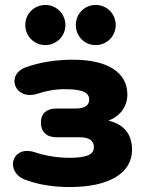

<svg xmlns="http://www.w3.org/2000/svg" viewBox="-20 -744 584 775"><path d="M263 11C421 11 513 -46 513 -139C513 -202 481 -242 418 -257C466 -276 494 -314 494 -363C494 -451 415 -503 275 -503C206 -503 142 -493 86 -473C2 -445 37 -338 129 -365C165 -377 202 -384 242 -384C319 -384 340 -368 340 -342C340 -319 322 -306 286 -306H208C168 -306 145 -286 145 -249C145 -212 168 -190 208 -190H300C341 -190 359 -176 359 -150C359 -119 328 -107 259 -107C216 -107 161 -115 119 -130C25 -159 -1 -48 83 -18C136 2 198 11 263 11ZM163 -562C208 -562 244 -598 244 -643C244 -688 208 -724 163 -724C118 -724 82 -688 82 -643C82 -598 118 -562 163 -562ZM366 -562C412 -562 447 -598 447 -643C447 -688 412 -724 366 -724C321 -724 286 -688 286 -643C286 -598 321 -562 366 -562Z"/></svg>

Font: SN Pro Heavy
Style: Regular
Weight: 800
Designer: Tobias Whetton
Foundry: Supernotes
Version: Version 1.001;Glyphs 3.2 (3249)